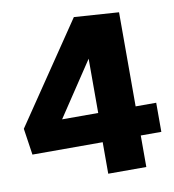

<svg xmlns="http://www.w3.org/2000/svg" viewBox="-81 -793 783 864"><g transform="rotate(-10 310.5 -360.5)"><path d="M612 -144H518V0H344V-144H23L5 -265L314 -721L518 -707V-277H612ZM182 -277H347V-525Z"/></g></svg>

Font: Bitter ExtraBold
Style: Regular
Weight: 800
Designer: Sol Matas, and Bitter project Authors
Foundry: Sol Matas
Version: Version 2.001